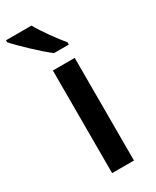

<svg xmlns="http://www.w3.org/2000/svg" viewBox="-232 -820 709 875"><g transform="rotate(-30 122.5 -383.0)"><path d="M204 -618Q182 -644 150 -688.5Q118 -733 100 -766H-34V-756Q-10 -728 41 -680Q92 -632 126 -606H204ZM82 -540V0H197V-540Z"/></g></svg>

Font: OpenSansMMV
Style: Semibold
Weight: 600
Designer: Steve Matteson
Foundry: Ascender Corporation
Version: Version 6.000